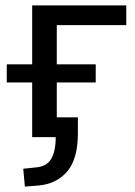

<svg xmlns="http://www.w3.org/2000/svg" viewBox="-20 -507 501 710"><path d="M72 183 66 117 113 112Q152 109 169 81Q186 53 186 0H99V-202H5V-269H99V-487H447V-414H190V-269H334V-202H190V-73H268V-14Q268 80 229 126.5Q190 173 122 179Z"/></svg>

Font: Nunito Sans Medium
Style: Regular
Weight: 500
Designer: Vernon Adams
Foundry: Vernon Adams
Version: Version 3.101; ttfautohint (v1.8.4.7-5d5b);gftools[0.9.27]